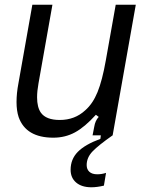

<svg xmlns="http://www.w3.org/2000/svg" viewBox="-20 -573 623 813"><path d="M457 0Q397 42 372 68Q347 94 347 126Q347 144 358.5 154.5Q370 165 392 165Q411 165 429 159L420 213Q391 220 367 220Q326 220 302.5 200Q279 180 279 146Q279 101 309.5 70Q340 39 405 15L407 0H372L379 -36Q383 -62 398 -78L386 -87Q339 -35 297.5 -12.5Q256 10 206 10Q90 10 59 -77Q50 -104 50 -141Q50 -178 58 -220L117 -553H202L143 -220Q137 -187 137 -161Q137 -119 153 -96Q175 -65 233 -65Q297 -65 341 -106Q373 -134 393 -183Q413 -232 428 -317L470 -553H555Z"/></svg>

Font: Open Sauce Sans
Style: Italic
Weight: 400
Italic angle: -10°
Designer: Alfredo Marco Pradil
Foundry: Creative Sauce Fz LLC
Version: Version 1.477